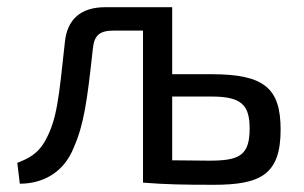

<svg xmlns="http://www.w3.org/2000/svg" viewBox="-20 -507 843 533"><path d="M458 -301V-487H272C204 -487 166 -453 160 -389C143 -231 138 -177 107 -119C85 -78 56 -66 28 -55L35 3C98 3 157 -27 185 -98C213 -162 222 -226 238 -374C242 -409 257 -422 295 -422H377V0C439 5 490 6 573 6C703 6 759 -22 759 -147C759 -262 714 -301 567 -301ZM458 -62V-239H567C650 -239 673 -216 673 -150C673 -74 643 -61 560 -61Z"/></svg>

Font: SnT
Style: Regular
Weight: 400
Designer: Natanael Gama
Version: Version 1.001;PS 001.001;hotconv 1.0.70;makeotf.lib2.5.58329